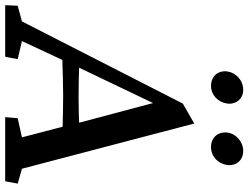

<svg xmlns="http://www.w3.org/2000/svg" viewBox="-142 -808 935 722"><g transform="rotate(90 325.0 -447.5)"><path d="M-16 0H178L187 -47L119 -63L190 -215C236 -216 279 -218 321 -218C360 -218 400 -217 441 -216L481 -63L409 -47L405 0H646L655 -47L599 -63L429 -711L354 -668L45 -63L-14 -47ZM219 -278 352 -556 426 -278C400 -277 367 -276 328 -276C282 -276 246 -277 219 -278ZM233 -835C229 -800 251 -774 288 -774C321 -774 349 -800 354 -835C358 -868 336 -895 303 -895C266 -895 238 -868 233 -835ZM463 -835C459 -800 482 -774 517 -774C553 -774 580 -800 585 -835C589 -868 568 -895 532 -895C497 -895 467 -868 463 -835Z"/></g></svg>

Font: TPK Tissa Web Medium
Style: Italic
Weight: 500
Italic angle: -7°
Designer: Jacques Le Bailly, Suppakit Chalermlarp | Katatrad Co.,Ltd.
Foundry: Jacques Le Bailly, Cadson Demak Co.,Ltd.
Version: Version 5.000;Glyphs 3.1.2 (3151)